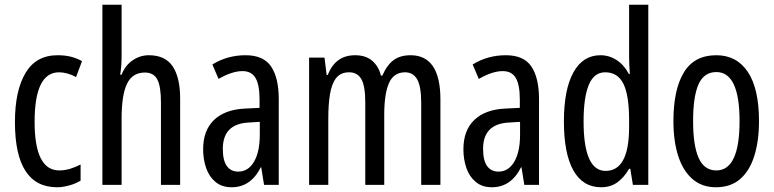

<svg xmlns="http://www.w3.org/2000/svg" viewBox="-20 -780 3264 810"><path d="M221 10Q43 10 43 -265Q43 -397 87.5 -472Q132 -547 223 -547Q255 -547 280 -540.5Q305 -534 326 -522L301 -455Q263 -475 229 -475Q126 -475 126 -266Q126 -61 230 -61Q252 -61 274.5 -67.5Q297 -74 320 -86V-18Q299 -5 271.5 2.5Q244 10 221 10Z M493 -545Q493 -501 487 -465H493Q508 -504 539.5 -525.5Q571 -547 608 -547Q677 -547 708.5 -500Q740 -453 740 -364V0H659V-348Q659 -416 643.5 -445Q628 -474 591 -474Q539 -474 516 -427Q493 -380 493 -279V0H412V-760H493Z M1016 -547Q1092 -547 1124 -499Q1156 -451 1156 -362V0H1094L1082 -74H1080Q1038 10 957 10Q916 10 889 -12.5Q862 -35 849.5 -71.5Q837 -108 837 -150Q837 -230 883 -274Q929 -318 1014 -322L1075 -325V-360Q1075 -422 1058 -451Q1041 -480 1003 -480Q959 -480 902 -447L876 -508Q939 -547 1016 -547ZM1028 -263Q920 -257 920 -152Q920 -103 937 -79.5Q954 -56 985 -56Q1027 -56 1051.5 -97.5Q1076 -139 1076 -212V-266Z M1712 -547Q1838 -547 1838 -360V0H1757V-345Q1757 -415 1740 -445Q1723 -475 1689 -475Q1641 -475 1621 -429.5Q1601 -384 1601 -296V0H1521V-348Q1521 -417 1504.5 -446Q1488 -475 1453 -475Q1417 -475 1398 -450.5Q1379 -426 1372 -382Q1365 -338 1365 -281V0H1284V-537H1349L1358 -464H1363Q1395 -547 1478 -547Q1524 -547 1551 -523Q1578 -499 1587 -461H1593Q1612 -505 1640 -526Q1668 -547 1712 -547Z M2114 -547Q2190 -547 2222 -499Q2254 -451 2254 -362V0H2192L2180 -74H2178Q2136 10 2055 10Q2014 10 1987 -12.5Q1960 -35 1947.5 -71.5Q1935 -108 1935 -150Q1935 -230 1981 -274Q2027 -318 2112 -322L2173 -325V-360Q2173 -422 2156 -451Q2139 -480 2101 -480Q2057 -480 2000 -447L1974 -508Q2037 -547 2114 -547ZM2126 -263Q2018 -257 2018 -152Q2018 -103 2035 -79.5Q2052 -56 2083 -56Q2125 -56 2149.5 -97.5Q2174 -139 2174 -212V-266Z M2516 10Q2439 10 2399 -61Q2359 -132 2359 -268Q2359 -402 2399 -474.5Q2439 -547 2513 -547Q2550 -547 2581.5 -526.5Q2613 -506 2633 -468H2637Q2634 -513 2634 -542V-760H2715V0H2650L2639 -68H2634Q2612 -30 2583.5 -10Q2555 10 2516 10ZM2535 -59Q2634 -59 2634 -244V-274Q2634 -378 2610 -426.5Q2586 -475 2533 -475Q2486 -475 2464 -422Q2442 -369 2442 -268Q2442 -59 2535 -59Z M3182 -269Q3182 -186 3162.5 -123Q3143 -60 3103 -25Q3063 10 3000 10Q2941 10 2901 -25Q2861 -60 2841 -122.5Q2821 -185 2821 -269Q2821 -402 2865 -474.5Q2909 -547 3002 -547Q3088 -547 3135 -476.5Q3182 -406 3182 -269ZM2904 -269Q2904 -166 2927.5 -113.5Q2951 -61 3002 -61Q3100 -61 3100 -269Q3100 -476 3002 -476Q2950 -476 2927 -424.5Q2904 -373 2904 -269Z"/></svg>

Font: Noto Sans Bengali ExtraCondensed
Style: Regular
Weight: 400
Width: 2
Designer: Jelle Bosma - Monotype Design Team
Foundry: Monotype Imaging Inc.
Version: Version 2.003; ttfautohint (v1.8.4.7-5d5b)